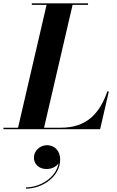

<svg xmlns="http://www.w3.org/2000/svg" viewBox="-68 -770 698 1144"><path d="M528.5 0 580.5 -225H571.5C527 -98 452 -9 295 -9H194.5L364.5 -741H456.5V-750H121.5V-741H209.5L39.5 -9H-47.5V0ZM134 168.5C134 207 162 237 210 237C237 237 266.5 225.5 281 202.5C266.5 288.5 171 346.5 86.5 346.5V354C184.5 354 290.5 282.5 290.5 180.5C290.5 126.5 255 95 212 95C169.5 95 134 130 134 168.5Z"/></svg>

Font: Bodoni* 24pt
Style: Bold Italic
Weight: 700
Italic angle: -13°
Version: Version 2.3